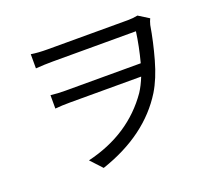

<svg xmlns="http://www.w3.org/2000/svg" viewBox="-125 -892 1251 1107"><g transform="rotate(-20 500.0 -338.0)"><path d="M162 -718Q204 -711 265 -711Q366 -711 755 -711Q788 -711 816 -717L880 -677Q873 -664 867 -641Q851 -544 822 -440.5Q793 -337 750 -266Q619 -54 333 42L268 -28Q532 -91 673 -294Q697 -331 716 -379H280Q229 -379 188 -375V-457Q231 -452 277 -452H740Q765 -547 777 -635Q686 -635 265 -635Q217 -635 162 -631Z"/></g></svg>

Font: Gothic Nguyen
Style: Regular
Weight: 400
Designer: MORI Takayuki
Version: Version 1.220;July 21, 2023;FontCreator 14.0.0.2814 64-bit